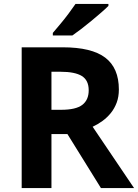

<svg xmlns="http://www.w3.org/2000/svg" viewBox="-20 -954 700 974"><path d="M298 -714Q445 -714 514 -661.5Q583 -609 583 -500Q583 -463 572 -433.5Q561 -404 542.5 -381Q524 -358 500 -340.5Q476 -323 450 -311L660 0H492L322 -274H241V0H90V-714ZM241 -397H290Q365 -397 397.5 -422Q430 -447 430 -496Q430 -547 395 -568.5Q360 -590 287 -590H241ZM530 -934V-924Q516 -910 493 -890Q470 -870 443.5 -848Q417 -826 391.5 -806.5Q366 -787 347 -774H248V-787Q264 -806 285.5 -831.5Q307 -857 327.5 -884.5Q348 -912 363 -934Z"/></svg>

Font: BC Sans
Style: Bold
Weight: 700
Designer: Monotype Design Team
Province of B.C.
Foundry: Monotype Imaging Inc.
Version: Version 2.000;GOOG;noto-source:20170915:90ef993387c0